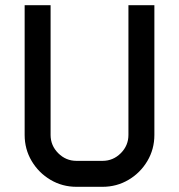

<svg xmlns="http://www.w3.org/2000/svg" viewBox="-20 -720 690 740"><path d="M375 0H275Q220 0 174.5 -27Q129 -54 102 -99.5Q75 -145 75 -200V-700H175V-200Q175 -159 204.5 -129.5Q234 -100 275 -100H375Q416 -100 445.5 -129.5Q475 -159 475 -200V-700H575V-200Q575 -145 548 -99.5Q521 -54 475.5 -27Q430 0 375 0Z"/></svg>

Font: Monoikos Medium
Style: Regular
Weight: 500
Designer: Brian Krent
Version: Version 0.088